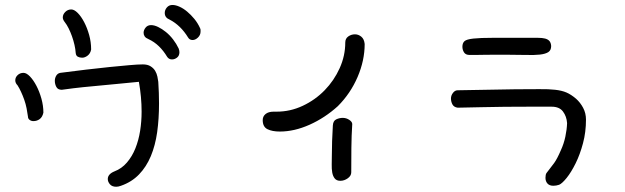

<svg xmlns="http://www.w3.org/2000/svg" viewBox="-20 -584 2454 754"><path d="M234.4 -497.1Q226.6 -506.8 226.6 -515.6Q226.6 -527.3 236.3 -537.1Q246.1 -546.9 259.8 -546.9Q271.5 -546.9 285.2 -533.2Q298.8 -519.5 310.5 -497.1Q322.3 -474.6 330.1 -446.8Q337.9 -418.9 337.9 -389.6Q335 -374 324.2 -365.7Q313.5 -357.4 302.7 -357.4Q293 -357.4 285.6 -361.3Q278.3 -365.2 277.3 -376Q276.4 -390.6 272.5 -407.7Q268.6 -424.8 262.7 -441.4Q256.8 -458 249.5 -472.7Q242.2 -487.3 234.4 -497.1ZM48.8 -249Q40 -257.8 40 -268.6Q40 -280.3 49.3 -289.1Q58.6 -297.9 72.3 -297.9Q84 -297.9 97.7 -283.7Q111.3 -269.5 123 -247.1Q134.8 -224.6 142.6 -196.8Q150.4 -168.9 150.4 -141.6Q146.5 -124 135.7 -116.2Q125 -108.4 111.3 -108.4Q102.5 -108.4 96.2 -113.3Q89.8 -118.2 89.8 -126Q87.9 -140.6 84.5 -158.2Q81.1 -175.8 75.2 -192.4Q69.3 -209 62.5 -223.6Q55.7 -238.3 48.8 -249ZM222.7 -231.4Q207 -231.4 201.2 -242.7Q195.3 -253.9 195.3 -266.6Q195.3 -277.3 200.7 -286.6Q206.1 -295.9 216.8 -297.9Q267.6 -304.7 317.4 -310.5Q367.2 -316.4 410.6 -320.8Q454.1 -325.2 487.8 -328.1Q521.5 -331.1 541 -331.1Q559.6 -331.1 571.3 -323.7Q583 -316.4 589.4 -305.7Q595.7 -294.9 598.1 -283.2Q600.6 -271.5 601.6 -262.7Q604.5 -218.8 604.5 -177.7Q604.5 -117.2 597.2 -64.9Q589.8 -12.7 572.3 29.3Q554.7 71.3 525.9 101.1Q497.1 130.9 455.1 145.5Q450.2 147.5 445.3 148.4Q440.4 149.4 436.5 149.4Q419.9 149.4 411.6 139.6Q403.3 129.9 403.3 119.1Q403.3 99.6 429.7 88.9Q458 78.1 478.5 54.2Q499 30.3 511.7 -1.5Q524.4 -33.2 530.3 -70.3Q536.1 -107.4 536.1 -145.5Q536.1 -203.1 525.4 -262.7Q474.6 -257.8 439.5 -254.4Q404.3 -251 372.6 -248Q340.8 -245.1 306.6 -241.7Q272.5 -238.3 222.7 -231.4ZM562.5 -430.7Q552.7 -434.6 548.3 -440.9Q543.9 -447.3 543.9 -455.1Q543.9 -465.8 551.8 -475.6Q559.6 -485.4 573.2 -485.4Q585.9 -485.4 601.1 -478Q616.2 -470.7 631.3 -458.5Q646.5 -446.3 659.7 -429.2Q672.9 -412.1 681.6 -393.6Q684.6 -385.7 684.6 -378.9Q684.6 -365.2 675.3 -357.9Q666 -350.6 655.3 -350.6Q643.6 -350.6 636.7 -360.4Q622.1 -384.8 604 -402.3Q585.9 -419.9 562.5 -430.7ZM646.5 -506.8Q627 -514.6 627 -533.2Q627 -544.9 635.3 -554.7Q643.6 -564.5 657.2 -564.5Q669.9 -564.5 685.1 -557.6Q700.2 -550.8 714.8 -538.6Q729.5 -526.4 743.2 -509.8Q756.8 -493.2 765.6 -473.6Q767.6 -469.7 767.6 -466.3Q767.6 -462.9 767.6 -460Q767.6 -446.3 757.3 -436.5Q747.1 -426.8 736.3 -426.8Q724.6 -426.8 718.8 -436.5Q689.5 -484.4 646.5 -506.8Z M1335.9 -417Q1335.9 -432.6 1347.7 -440.9Q1359.4 -449.2 1374 -449.2Q1387.7 -449.2 1398.9 -439.9Q1410.2 -430.7 1412.1 -411.1Q1412.1 -346.7 1384.3 -281.7Q1356.4 -216.8 1306.6 -167Q1255.9 -121.1 1195.8 -94.2Q1135.7 -67.4 1079.1 -67.4Q1048.8 -67.4 1030.3 -76.7Q1011.7 -85.9 1011.7 -112.3Q1011.7 -127 1022.9 -136.2Q1034.2 -145.5 1054.7 -145.5H1066.4Q1120.1 -145.5 1168.9 -168.5Q1217.8 -191.4 1254.9 -229.5Q1292 -267.6 1314 -316.4Q1335.9 -365.2 1335.9 -417ZM1287.1 -90.8Q1288.1 -109.4 1300.3 -115.2Q1312.5 -121.1 1326.2 -121.1Q1339.8 -121.1 1351.6 -113.3Q1363.3 -105.5 1363.3 -96.7Q1360.4 -52.7 1359.9 -3.4Q1359.4 45.9 1359.4 92.8Q1359.4 106.4 1345.7 116.2Q1332 126 1316.4 126Q1301.8 126 1294.4 116.7Q1287.1 107.4 1284.7 93.3Q1282.2 79.1 1282.7 61.5Q1283.2 43.9 1283.2 27.3Q1283.2 -1 1284.2 -30.3Q1285.2 -59.6 1287.1 -90.8Z M1824.2 -368.2Q1808.6 -368.2 1802.2 -378.4Q1795.9 -388.7 1795.9 -400.4Q1795.9 -415 1804.2 -422.4Q1812.5 -429.7 1839.4 -432.6Q1866.2 -435.5 1916 -435.5Q1965.8 -435.5 2049.8 -435.5Q2074.2 -435.5 2091.8 -435.5Q2109.4 -435.5 2120.6 -432.6Q2131.8 -429.7 2137.7 -422.9Q2143.6 -416 2144.5 -403.3Q2144.5 -386.7 2133.3 -379.4Q2122.1 -372.1 2100.1 -369.6Q2078.1 -367.2 2044.9 -368.2Q2011.7 -369.1 1967.8 -369.1Q1944.3 -369.1 1921.4 -369.1Q1898.4 -369.1 1879.4 -368.7Q1860.4 -368.2 1845.7 -368.2Q1831.1 -368.2 1824.2 -368.2ZM1777.3 -161.1Q1762.7 -163.1 1756.8 -173.8Q1751 -184.6 1751 -197.3Q1751 -209 1758.8 -219.2Q1766.6 -229.5 1777.3 -229.5L2002 -233.4Q2060.5 -233.4 2097.7 -233.9Q2134.8 -234.4 2160.6 -231.4Q2186.5 -228.5 2204.6 -220.7Q2222.7 -212.9 2242.2 -196.3Q2258.8 -181.6 2270 -160.6Q2281.2 -139.6 2281.2 -114.3Q2281.2 -65.4 2269.5 -21.5Q2257.8 22.5 2240.7 57.1Q2223.6 91.8 2205.6 114.3Q2187.5 136.7 2175.8 141.6Q2164.1 145.5 2153.3 145.5Q2137.7 145.5 2129.9 136.7Q2122.1 127.9 2122.1 114.3Q2122.1 101.6 2126 95.7Q2129.9 89.8 2137.2 81.1Q2144.5 72.3 2156.2 56.2Q2168 40 2182.6 5.9Q2194.3 -19.5 2200.2 -47.4Q2206.1 -75.2 2207 -100.6Q2205.1 -127 2190.9 -146Q2176.8 -165 2146.5 -165Q2095.7 -165 2050.8 -165Q2005.9 -165 1961.9 -164.6Q1918 -164.1 1872.6 -163.1Q1827.1 -162.1 1777.3 -161.1Z"/></svg>

Font: Hi Melody
Style: Regular
Weight: 400
Designer: YoonDesign Inc.
Foundry: YoonDesign Inc.
Version: Version 3.00